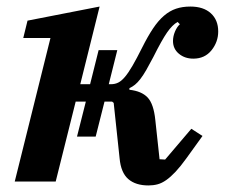

<svg xmlns="http://www.w3.org/2000/svg" viewBox="-20 -554 686 586"><path d="M134 -438H51L64 -491L284 -534L225 -297H255L281 -401H338L312 -297H319Q331 -297 341 -302Q351 -307 361.5 -319.5Q372 -332 384.5 -353.5Q397 -375 414 -409Q431 -443 447 -467Q463 -491 480.5 -506Q498 -521 517.5 -527.5Q537 -534 561 -534Q601 -534 623.5 -513.5Q646 -493 646 -458Q646 -426 625.5 -400.5Q605 -375 570 -375Q544 -375 526 -390Q508 -405 508 -429Q508 -443 514 -457.5Q520 -472 529 -480L522 -487Q506 -478 490 -455Q474 -432 448 -380Q436 -357 426.5 -340.5Q417 -324 408.5 -313Q400 -302 392 -295.5Q384 -289 375 -285V-280Q412 -276 430.5 -256.5Q449 -237 454 -188L467 -68L484 -67L564 -161L598 -139L549 -71Q531 -46 516 -30Q501 -14 487.5 -4.5Q474 5 461 8.5Q448 12 433 12Q394 12 371.5 -7.5Q349 -27 345 -71L327 -240L322 -244H299L272 -137H215L242 -244H211L150 0H25Z"/></svg>

Font: IBM Plex Serif SemiBold
Style: Italic
Weight: 600
Italic angle: -14°
Designer: Mike Abbink, Paul van der Laan, Pieter van Rosmalen
Foundry: Bold Monday
Version: Version 2.5